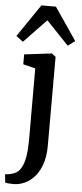

<svg xmlns="http://www.w3.org/2000/svg" viewBox="-83 -887 495 1166"><g transform="rotate(5 165.0 -304.0)"><path d="M54.5 243Q46 243 33.5 242.8Q21 242.5 10.2 241.5Q-0.5 240.5 -4.5 239L-10 188.5Q-3 188.5 12 186.2Q27 184 43.5 177.5Q71.5 167 87.5 138.2Q103.5 109.5 110.2 66.2Q117 23 117 -32.5L116.5 -468L42 -486.5V-547L207 -567H209.5L233.5 -549V-7.5Q233.5 54.5 218.5 100.8Q203.5 147 178 177.8Q152.5 208.5 120.5 224.8Q88.5 241 54.5 243ZM27.5 -622.5 -14.5 -654.5 120.5 -852.5H209L344 -654.5L301 -622.5L164.5 -765.5Z"/></g></svg>

Font: Merriweather 20pt SemiBold
Style: Regular
Weight: 600
Version: Version 2.100